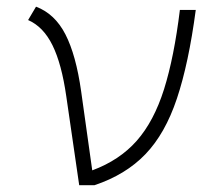

<svg xmlns="http://www.w3.org/2000/svg" viewBox="-20 -547 626 567"><path d="M213.9 0 175.8 -262.2Q162.1 -358.4 135 -413.3Q107.9 -468.3 63 -487.8L86.4 -527.3Q142.1 -506.3 173.3 -445.3Q204.6 -384.3 219.7 -276.9L252.4 -43.9Q333 -73.7 383.8 -131.3Q434.6 -189 464.4 -283.4Q494.1 -377.9 511.2 -517.6H558.1Q537.1 -359.4 502.4 -255.9Q467.8 -152.3 409.4 -91.6Q351.1 -30.8 258.8 0Z"/></svg>

Font: Cascadia Code ExtraLight
Style: Italic
Weight: 200
Italic angle: -10°
Monospace: yes
Designer: Aaron Bell
Foundry: Saja Typeworks
Version: Version 2404.023; ttfautohint (v1.8.4)